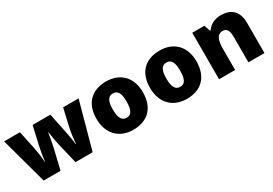

<svg xmlns="http://www.w3.org/2000/svg" viewBox="21 -1265 2813 1978"><g transform="rotate(-30 1427.0 -276.5)"><path d="M484 -242 542 0H746L898 -553H714L665 -341C655 -298 644 -213 640 -159H637C632 -211 617 -289 609 -327L562 -553H351L300 -330C296 -311 276 -212 273 -159H270C267 -212 255 -294 245 -341L200 -553H12L163 0H364L420 -235C433 -292 448 -377 452 -407H455C459 -377 472 -292 484 -242Z M1504 -278C1504 -461 1389 -563 1230 -563C1057 -563 952 -461 952 -278C952 -93 1067 10 1227 10C1399 10 1504 -93 1504 -278ZM1146 -278C1146 -372 1170 -421 1228 -421C1288 -421 1310 -372 1310 -278C1310 -183 1288 -132 1229 -132C1169 -132 1146 -183 1146 -278Z M2141 -278C2141 -461 2026 -563 1867 -563C1694 -563 1589 -461 1589 -278C1589 -93 1704 10 1864 10C2036 10 2141 -93 2141 -278ZM1783 -278C1783 -372 1807 -421 1865 -421C1925 -421 1947 -372 1947 -278C1947 -183 1925 -132 1866 -132C1806 -132 1783 -183 1783 -278Z M2596 -563C2518 -563 2462 -532 2427 -480H2420L2394 -553H2250V0H2441V-242C2441 -352 2460 -413 2532 -413C2579 -413 2599 -375 2599 -302V0H2790V-360C2790 -502 2710 -563 2596 -563Z"/></g></svg>

Font: Noto Sans Bengali Black
Style: Regular
Weight: 900
Designer: Jelle Bosma - Monotype Design Team
Foundry: Monotype Imaging Inc.
Version: Version 2.003